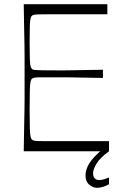

<svg xmlns="http://www.w3.org/2000/svg" viewBox="-20 -720 588 914"><path d="M93 0Q94 -72 95 -118Q96 -164 96.5 -194.5Q97 -225 97 -247.5Q97 -270 97 -293.5Q97 -317 97 -350Q97 -383 97 -406.5Q97 -430 97 -452.5Q97 -475 96.5 -505.5Q96 -536 95 -582Q94 -628 93 -700H491V-652Q471 -652 448 -652Q425 -652 399 -652Q373 -652 346 -652Q319 -652 290 -652Q238 -652 208 -652Q178 -652 163 -651.5Q148 -651 142 -649.5Q136 -648 133 -646Q128 -642 125.5 -632.5Q123 -623 122 -597Q121 -571 121 -518Q121 -466 122 -440Q123 -414 125.5 -404.5Q128 -395 133 -391Q137 -388 145.5 -387Q154 -386 177 -385.5Q200 -385 246 -385Q273 -385 289.5 -385Q306 -385 326 -385.5Q346 -386 379 -386.5Q412 -387 470 -388V-349Q412 -350 379 -350.5Q346 -351 326 -351.5Q306 -352 289.5 -352Q273 -352 246 -352Q200 -352 177 -352Q154 -352 146 -350.5Q138 -349 133 -346Q128 -342 125.5 -331.5Q123 -321 122 -291.5Q121 -262 121 -200Q121 -139 122 -109.5Q123 -80 125.5 -69.5Q128 -59 133 -55Q136 -52 142 -50.5Q148 -49 163 -48.5Q178 -48 208 -48Q238 -48 290 -48Q320 -48 348 -48Q376 -48 402 -48Q428 -48 452.5 -48Q477 -48 499 -48V0ZM442 174Q422 174 404.5 159Q387 144 387 115Q387 87 405.5 57Q424 27 472 -13L499 0Q454 33 438.5 60.5Q423 88 423 105Q423 121 431 129Q439 137 451 137Q464 137 475.5 133.5Q487 130 499 125V157Q485 165 470.5 169.5Q456 174 442 174Z"/></svg>

Font: Ojuju Light
Style: Regular
Weight: 300
Designer: Chisaokwu Joboson, Mirko Velimirovic
Foundry: Udi Foundry
Version: Version 1.000